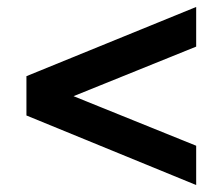

<svg xmlns="http://www.w3.org/2000/svg" viewBox="-20 -563 640 552"><path d="M544 -31 56 -231V-344L544 -543V-429L116 -256V-317L544 -144Z"/></svg>

Font: Nunito Sans 11pt ExtraBold
Style: Regular
Weight: 800
Version: Version 3.101;gftools[0.9.27]